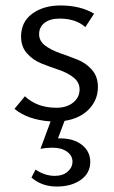

<svg xmlns="http://www.w3.org/2000/svg" viewBox="-20 -439 418 702"><path d="M201 67Q250 67 280 91Q310 115 310 153Q310 194 275.5 218.5Q241 243 188 243Q132 243 95 210L110 181Q144 204 180 204Q210 204 227.5 188.5Q245 173 245 152Q245 130 225 115.5Q205 101 171 101Q148 101 128 105L165 5Q81 -1 33 -41L71 -87Q116 -45 186 -45Q224 -45 247.5 -64Q271 -83 271 -112Q271 -138 249 -155.5Q227 -173 195.5 -183.5Q164 -194 132.5 -206.5Q101 -219 79 -243.5Q57 -268 57 -305Q57 -359 98 -389Q139 -419 201 -419Q274 -419 324 -389L292 -340Q257 -371 198 -371Q163 -371 143 -355.5Q123 -340 123 -314Q123 -289 145 -272.5Q167 -256 198.5 -245Q230 -234 262 -221.5Q294 -209 316 -184Q338 -159 338 -121Q338 -74 305.5 -40Q273 -6 216 3L192 67Z"/></svg>

Font: EauTestInfant
Style: Regular
Weight: 400
Designer: Christian Thalmann (Catharsis Fonts)
Version: Version 0.001;PS 000.001;hotconv 1.0.88;makeotf.lib2.5.64775